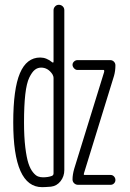

<svg xmlns="http://www.w3.org/2000/svg" viewBox="-20 -770 540 800"><path d="M289.1 -66.4 414.1 -470.7V-475.6Q414.1 -478.5 412.1 -478.5H302.7Q294.9 -478.5 288.6 -485.4Q282.2 -492.2 282.2 -500Q282.2 -507.8 288.6 -513.7Q294.9 -519.5 302.7 -519.5H439.5Q448.2 -519.5 454.6 -513.2Q460.9 -506.8 460.9 -498Q460.9 -474.6 455.1 -454.1L330.1 -48.8Q329.1 -46.9 329.1 -43.9Q329.1 -41 332 -41H441.4Q449.2 -41 455.1 -34.7Q460.9 -28.3 460.9 -20Q460.9 -11.7 455.1 -5.9Q449.2 0 441.4 0H304.7Q295.9 0 289.1 -6.3Q282.2 -12.7 282.2 -22.5Q282.2 -42 289.1 -66.4ZM151.4 -488.3Q136.7 -488.3 125 -479Q113.3 -469.7 102.1 -446.8Q90.8 -423.8 85.4 -377Q80.1 -330.1 80.1 -259.8Q80.1 -200.2 85.4 -156.2Q90.8 -112.3 98.6 -88.9Q106.4 -65.4 117.7 -51.8Q128.9 -38.1 138.7 -34.7Q148.4 -31.2 159.2 -31.2Q180.7 -31.2 196.3 -37.1Q203.1 -40 203.1 -47.9V-444.3Q203.1 -453.1 198.2 -460.9Q179.7 -488.3 151.4 -488.3ZM155.3 9.8Q35.2 9.8 35.2 -259.8Q35.2 -399.4 63 -464.8Q90.8 -530.3 147.5 -530.3Q173.8 -530.3 197.3 -510.7Q203.1 -506.8 203.1 -513.7V-727.5Q203.1 -736.3 209.5 -743.2Q215.8 -750 225.1 -750Q234.4 -750 241.2 -743.7Q248 -737.3 248 -727.5V-61.5Q248 -35.2 232.4 -15.1Q216.8 4.9 192.4 7.8Q168 9.8 155.3 9.8Z"/></svg>

Font: Rounded Mgen+ 1mn light
Style: Regular
Weight: 200
Designer: [Source Han Sans]
Ryoko NISHIZUKA  (kana & ideographs); Paul D. Hunt (Latin, Greek & Cyrillic); Wenlong ZHANG  (bopomofo
Version: Version 1.059.20150602